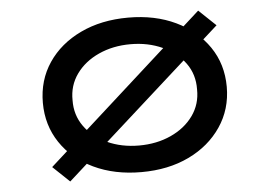

<svg xmlns="http://www.w3.org/2000/svg" viewBox="-44 -597 950 676"><g transform="rotate(-5 430.5 -259.0)"><path d="M178 21 119 -35 679 -539 739 -482ZM431 10Q336 10 262.5 -25Q189 -60 147.5 -122Q106 -184 106 -263Q106 -343 147.5 -404.5Q189 -466 262.5 -501Q336 -536 431 -536Q526 -536 599 -501Q672 -466 714 -404.5Q756 -343 756 -263Q756 -184 714 -122Q672 -60 599 -25Q526 10 431 10ZM431 -84Q493 -84 543.5 -107Q594 -130 623 -170.5Q652 -211 651 -263Q652 -316 623 -356Q594 -396 543.5 -419Q493 -442 431 -442Q369 -442 318.5 -419Q268 -396 239 -355.5Q210 -315 211 -263Q210 -211 239 -170.5Q268 -130 318.5 -107Q369 -84 431 -84Z"/></g></svg>

Font: Lexend Peta
Style: Regular
Weight: 400
Designer: Bonnie Shaver-Troup, Thomas Jockin
Foundry: Lexend
Version: Version 1.007